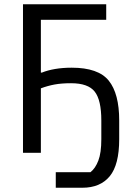

<svg xmlns="http://www.w3.org/2000/svg" viewBox="-20 -718 640 902"><path d="M242 91H405Q428 73 442 36.5Q456 0 456 -64V-152Q456 -248 425 -287.5Q394 -327 314 -327Q269 -327 236.5 -321Q204 -315 172 -303V0H88V-698H479V-625H172V-377H177Q204 -388 239.5 -394Q275 -400 317 -400Q442 -400 491 -339Q540 -278 540 -152V-64Q540 56 495.5 110Q451 164 367 164H242Z"/></svg>

Font: Lilex Nerd Font
Style: Regular
Weight: 400
Designer: Mike Abbink, Paul van der Laan, Pieter van Rosmalen, Mikhael Khrustik
Foundry: Mikhael Khrustik
Version: Version 2.400; ttfautohint (v1.8.4.7-5d5b);Nerd Fonts 3.3.0